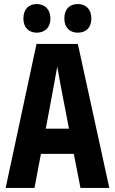

<svg xmlns="http://www.w3.org/2000/svg" viewBox="-20 -932 570 952"><path d="M366 -770C406 -770 433 -795 433 -840C433 -886 406 -912 366 -912C326 -912 299 -888 299 -840C299 -795 326 -770 366 -770ZM162 -770C202 -770 230 -795 230 -840C230 -886 202 -912 162 -912C124 -912 96 -888 96 -840C96 -794 124 -770 162 -770ZM8 0H151L183 -169H346L379 0H522L366 -714H161ZM238 -460C247 -507 256 -559 264 -602C271 -559 281 -507 290 -460L322 -294H207Z"/></svg>

Font: Noto Sans Mono Condensed ExtraBold
Style: Regular
Weight: 800
Width: 3
Designer: Monotype Design Team
Foundry: Monotype Imaging Inc.
Version: Version 2.014